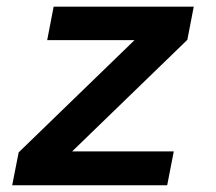

<svg xmlns="http://www.w3.org/2000/svg" viewBox="-20 -548 640 568"><path d="M16.1 0 35.2 -97.2 377.9 -429.2H119.6L138.7 -528.3H553.2L534.2 -430.2L193.4 -100.1H494.1L474.6 0Z"/></svg>

Font: Liberation Mono
Style: Bold Italic
Weight: 700
Italic angle: -12°
Monospace: yes
Designer: Steve Matteson
Foundry: Ascender Corporation
Version: Version 2.1.5